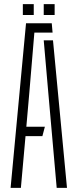

<svg xmlns="http://www.w3.org/2000/svg" viewBox="-20 -913 377 933"><path d="M31.5 0 106.5 -800H231.5L235.5 -754.5H147L122.5 -462.5L108 -297H198L186 -251.5H104L81.5 0ZM255.5 0 214.5 -464.5 192.5 -717H237.5L305.5 0ZM192.5 -840V-893H245.5V-840ZM91 -840V-893H144V-840Z"/></svg>

Font: Big Shoulders Stencil Text Thin ExtraLight
Style: Regular
Weight: 250
Version: Version 2.001